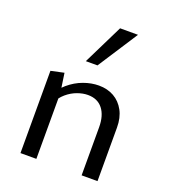

<svg xmlns="http://www.w3.org/2000/svg" viewBox="-131 -802 792 897"><g transform="rotate(20 265.5 -353.5)"><path d="M378 0V-239Q378 -297 352 -330Q326 -363 278 -363Q253 -363 225.5 -353Q198 -343 174 -322.5Q150 -302 133 -269L106 -293Q130 -337 163.5 -365.5Q197 -394 235.5 -408Q274 -422 311 -422Q354 -422 386.5 -403.5Q419 -385 438 -350Q457 -315 457 -266V0ZM74 0V-409L139 -423L153 -327V0ZM214 -508 312 -707H401L272 -508Z"/></g></svg>

Font: Ysabeau Office Medium
Style: Regular
Weight: 500
Designer: Christian Thalmann (Catharsis Fonts)
Version: Version 2.001;gftools[0.9.30]; featfreeze: tnum,lnum,ss02